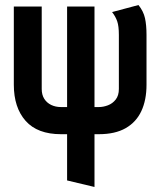

<svg xmlns="http://www.w3.org/2000/svg" viewBox="-20 -527 638 764"><path d="M531 -507 426 -479Q440 -461 446.5 -442Q453 -423 453 -388V-173Q453 -147 440.5 -131Q428 -115 409.5 -108Q391 -101 373 -101H356V-501H247V-101H223Q201 -101 183.5 -109.5Q166 -118 156 -134Q146 -150 146 -173V-501H35V-190Q35 -99 82 -46Q129 7 223 7H247V191L356 217V7H373Q438 7 480 -17Q522 -41 542.5 -85Q563 -129 563 -190V-388Q563 -427 557 -454.5Q551 -482 531 -507Z"/></svg>

Font: Advent Pro
Style: Regular
Weight: 400
Designer: VivaRado, Andreas Kalpakidis
Foundry: VivaRado, Andreas Kalpakidis
Version: Version 3.000